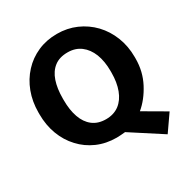

<svg xmlns="http://www.w3.org/2000/svg" viewBox="-196 -872 1120 1172"><g transform="rotate(-30 364.5 -286.5)"><path d="M571.8 -58.6 728.5 32.7 648.4 147.9 429.7 6.3Q414.1 7.8 398.9 9Q383.8 10.3 369.6 10.3Q295.4 10.3 233.4 -16.8Q171.4 -43.9 126.5 -92.8Q81.1 -141.1 56.4 -206.8Q31.7 -272.5 31.7 -350.1V-361.3Q31.7 -438 56.4 -503.7Q81.1 -569.3 126.5 -618.2Q171.4 -667 233.2 -694.1Q294.9 -721.2 368.7 -721.2Q440.9 -721.2 502.9 -694.1Q564.9 -667 611.8 -618.2Q658.2 -569.3 684.1 -503.7Q710 -438 710 -361.3V-350.1Q710 -259.8 669.9 -183.3Q629.9 -106.9 571.8 -58.6ZM369.6 -119.6Q424.3 -119.6 462.9 -148.4Q500.5 -177.2 520 -229Q539.6 -280.8 539.6 -350.1V-362.3Q539.6 -429.2 519.5 -481.9Q499 -533.2 460.9 -562Q422.9 -590.8 368.7 -590.8Q310.5 -590.8 274.4 -562.5Q237.8 -534.2 220.5 -482.9Q203.1 -431.6 203.1 -362.3V-350.1Q203.1 -280.3 221.2 -229Q239.3 -177.2 276.4 -148.4Q313.5 -119.6 369.6 -119.6Z"/></g></svg>

Font: Battambang Black
Style: Regular
Weight: 900
Designer: Danh Hong
Version: Version 8.002; ttfautohint (v1.8.3)